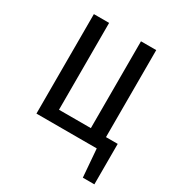

<svg xmlns="http://www.w3.org/2000/svg" viewBox="-164 -628 808 879"><g transform="rotate(30 240.5 -189.0)"><path d="M404.8 -65.9H466.8V147.9H405.8L394 0H75.2V-525.9H155.8V-66.9H324.2V-525.9H404.8Z"/></g></svg>

Font: Fira Sans Compressed Book
Style: Regular
Weight: 350
Width: 1
Designer: Carrois Corporate & Edenspiekermann AG
Foundry: Carrois Corporate GbR & Edenspiekermann AG
Version: Version 4.203;PS 004.203;hotconv 1.0.88;makeotf.lib2.5.64775